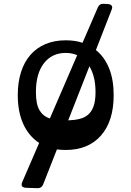

<svg xmlns="http://www.w3.org/2000/svg" viewBox="-20 -771 688 1005"><path d="M337 -141Q370 -142 396.5 -148.5Q423 -155 441.5 -171Q460 -187 470 -215.5Q480 -244 480 -289Q480 -371 448 -424ZM168 -289Q168 -225 187 -193.5Q206 -162 241 -151L384 -482Q357 -494 324 -494Q252 -494 210 -440Q168 -386 168 -289ZM482 -509Q527 -473 551 -413.5Q575 -354 575 -273Q575 -137 508.5 -61.5Q442 14 324 14Q300 14 278 11L206 194Q198 214 178 214L116 212Q85 210 96 183L185 -23Q131 -58 102 -121.5Q73 -185 73 -273Q73 -340 90 -393.5Q107 -447 139.5 -484Q172 -521 218.5 -540.5Q265 -560 324 -560Q374 -560 412 -547L492 -732Q501 -752 520 -751L544 -750Q558 -749 564 -742Q570 -735 565 -722Z"/></svg>

Font: OpenDyslexic 3
Style: Regular
Weight: 400
Designer: Abelardo Gonzalez
Version: Version 1.000;PS 001.001;hotconv 1.0.56